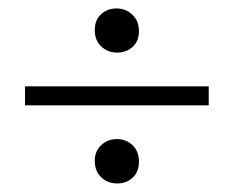

<svg xmlns="http://www.w3.org/2000/svg" viewBox="-20 -533 548 450"><path d="M254.9 -409.7Q232.4 -409.7 217.3 -424.1Q202.1 -438.5 202.1 -462.4Q202.1 -485.8 216.8 -499.5Q231.4 -513.2 252.9 -513.2Q274.9 -513.2 290.3 -498.5Q305.7 -483.9 305.7 -460Q305.7 -436.5 290.8 -423.1Q275.9 -409.7 254.9 -409.7ZM38.6 -286.1V-330.6H469.2V-286.1ZM254.9 -103Q232.4 -103 217.3 -117.4Q202.1 -131.8 202.1 -156.2Q202.1 -178.7 217.3 -192.9Q232.4 -207 253.9 -207Q275.9 -207 290.8 -192.6Q305.7 -178.2 305.7 -153.8Q305.7 -130.4 291 -116.7Q276.4 -103 254.9 -103Z"/></svg>

Font: Elstob Medium
Style: Regular
Weight: 500
Designer: Peter S. Baker
Version: Version 1.015